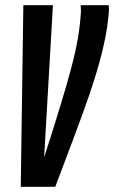

<svg xmlns="http://www.w3.org/2000/svg" viewBox="-20 -720 440 740"><path d="M193 0H60L70 -700H184L150 -113Q188 -231 213.5 -315Q239 -399 255.5 -461.5Q272 -524 280.5 -574.5Q289 -625 292 -676Q292 -686 291 -700H399Q400 -692 400 -684.5Q400 -677 399 -669Q395 -622 386 -575.5Q377 -529 362 -475Q347 -421 324 -354Q301 -287 268.5 -200.5Q236 -114 193 0Z"/></svg>

Font: Georama Extra Condensed SemiBold
Style: Italic
Weight: 600
Width: 2
Italic angle: -9°
Designer: Jean-Baptiste Levee
Foundry: Production Type
Version: Version 1.000